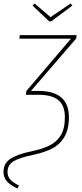

<svg xmlns="http://www.w3.org/2000/svg" viewBox="-20 -882 469 1098"><path d="M273 -760H261L166 -850L178 -862L269 -784L384 -862L394 -850ZM416 -662 157 -362H200Q374 -362 374 -212Q374 -142 348 -98.5Q322 -55 278 -32.5Q234 -10 168 4Q90 20 56.5 41Q23 62 23 101Q23 126 38 144Q53 162 89 179L79 196Q39 177 19.5 155Q0 133 0 101Q0 54 37.5 27.5Q75 1 157 -16Q220 -29 261.5 -49Q303 -69 327 -107.5Q351 -146 351 -211Q351 -279 313.5 -309.5Q276 -340 200 -340H128L131 -362L386 -661H91L93 -681H418Z"/></svg>

Font: Fira Sans Condensed Thin
Style: Italic
Weight: 250
Width: 3
Italic angle: -8°
Designer: Carrois Corporate & Edenspiekermann AG
Foundry: Carrois Corporate GbR & Edenspiekermann AG
Version: Version 4.203